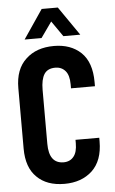

<svg xmlns="http://www.w3.org/2000/svg" viewBox="-60 -935 588 983"><g transform="rotate(-5 234.0 -444.0)"><path d="M38.1 -190.4V-501Q38.1 -598.6 93.8 -649.4Q147.5 -700.2 238.3 -700.2Q324.2 -700.2 377 -650.4Q429.7 -599.6 429.7 -498V-476.6H306.6V-497.1Q306.6 -543.9 287.1 -566.4Q267.6 -588.9 235.4 -588.9Q196.3 -588.9 178.7 -562.5Q161.1 -535.2 161.1 -481.4V-204.1Q161.1 -103.5 235.4 -102.5Q269.5 -102.5 288.1 -126Q306.6 -148.4 306.6 -194.3V-211.9H428.7V-193.4Q428.7 -94.7 374 -43Q319.3 7.8 231.4 7.8Q140.6 7.8 89.8 -43Q38.1 -92.8 38.1 -190.4ZM192.4 -894.5H275.4L377.9 -746.1H291L235.4 -826.2L178.7 -746.1H91.8Z"/></g></svg>

Font: Dinish Condensed
Style: Bold
Weight: 700
Width: 3
Designer: Bert Driehuis
Foundry: Playbeing
Version: Version 3.006; git-39231f3c-release